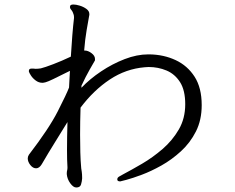

<svg xmlns="http://www.w3.org/2000/svg" viewBox="-20 -775 1040 851"><path d="M500 19Q500 12 509 7Q518 2 525 -2Q563 -22 610 -49.5Q657 -77 700.5 -114.5Q744 -152 772.5 -201Q801 -250 801 -313Q801 -375 778 -411Q755 -447 718 -462.5Q681 -478 639 -478Q635 -478 631 -477.5Q627 -477 622 -477Q538 -470 466.5 -422.5Q395 -375 337 -298Q336 -267 335.5 -237.5Q335 -208 335 -179Q335 -138 336 -100Q337 -62 340 -29Q341 -24 342.5 -13Q344 -2 344 11V17Q343 30 339 43Q335 56 318 56Q305 56 291.5 37.5Q278 19 276 -3V-6Q276 -14 277.5 -19.5Q279 -25 279 -31V-34Q278 -48 277.5 -67.5Q277 -87 277 -109Q277 -136 277.5 -168Q278 -200 279 -234Q254 -193 224 -145Q194 -97 165 -47Q154 -29 140 -29Q126 -29 114.5 -43.5Q103 -58 103 -73Q103 -81 108 -89Q197 -205 236 -281.5Q275 -358 286 -387Q287 -406 288 -424.5Q289 -443 290 -461Q240 -436 216 -424.5Q192 -413 182.5 -410.5Q173 -408 168 -408Q152 -408 138.5 -418Q125 -428 117 -440.5Q109 -453 108 -458V-461Q108 -471 120 -471Q123 -471 127.5 -471Q132 -471 137 -470Q141 -470 149 -470.5Q157 -471 161 -472Q178 -476 216 -490.5Q254 -505 294 -524Q297 -574 300.5 -617.5Q304 -661 308 -695V-699Q308 -706 306 -711.5Q304 -717 302 -722Q299 -728 294.5 -733Q290 -738 290 -744Q290 -747 291 -749Q293 -755 306 -755Q317 -755 333.5 -750Q350 -745 363 -735.5Q376 -726 376 -713Q376 -712 376 -709Q376 -706 375 -704Q371 -682 364 -641.5Q357 -601 353 -551H356Q370 -551 385.5 -539.5Q401 -528 401 -514Q401 -512 401 -509Q401 -506 399 -504Q396 -499 378 -467.5Q360 -436 341 -395V-386Q378 -425 428 -458.5Q478 -492 532.5 -513Q587 -534 637 -534H643Q706 -533 758.5 -508.5Q811 -484 842.5 -435Q874 -386 874 -309Q874 -243 848.5 -192.5Q823 -142 782 -104.5Q741 -67 695.5 -41.5Q650 -16 608.5 -0.5Q567 15 540.5 22Q514 29 513 29Q501 29 500 22Z"/></svg>

Font: Klee One SemiBold
Style: Regular
Weight: 600
Designer: Fontworks Inc.
Foundry: Fontworks Inc.
Version: Version 1.00;January 12, 2022;FontCreator 13.0.0.2683 64-bit